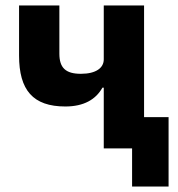

<svg xmlns="http://www.w3.org/2000/svg" viewBox="-20 -545 654 705"><path d="M465 0H361V-223H356C332 -180 288 -154 220 -154C101 -154 50 -214 50 -341V-525H198V-348C198 -296 221 -274 277 -274C333 -274 361 -296 361 -327V-525H509V-115H599V140H465Z"/></svg>

Font: Plexus Sans Bold
Style: Regular
Weight: 700
Version: Version 2.001;PS 002.001;hotconv 1.0.70;makeotf.lib2.5.58329